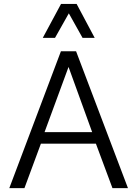

<svg xmlns="http://www.w3.org/2000/svg" viewBox="-20 -977 713 997"><path d="M28.3 0 296.4 -710.9H375L644.5 0H564L478 -231H192.4L106.9 0ZM211.4 -291H458.5L335.9 -629.4ZM202.1 -780.3 296.9 -956.5H377.9L471.7 -780.3H408.7L337.4 -907.7L265.6 -780.3Z"/></svg>

Font: Comme Light
Style: Regular
Weight: 300
Version: Version 1.000;gftools[0.9.27]